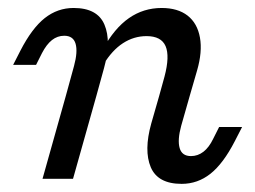

<svg xmlns="http://www.w3.org/2000/svg" viewBox="-20 -446 637 479"><path d="M140.2 -356.8Q123.3 -356.8 109.6 -346Q96 -335.2 84.8 -313.6L70 -284.2H12.8L30.9 -319.6Q59.7 -375.6 91.7 -400.9Q123.7 -426.1 163.6 -426.1Q223.1 -426.1 240.6 -384.5Q258.2 -342.9 239.4 -275.7L220.4 -206.7H144.2L164.7 -281.5Q174.3 -316.8 168.6 -336.8Q162.8 -356.8 140.2 -356.8ZM144.2 -206.7H220.4L162.2 0H86.1ZM345.6 -355.9Q314 -355.9 286.7 -338.2Q259.5 -320.5 238.2 -285.2L236.4 -322.7Q265.2 -375.4 301.7 -400.8Q338.1 -426.1 383.2 -426.1Q423.5 -426.1 448 -407.1Q472.4 -388 478.8 -352.4Q485.2 -316.8 471.6 -269.9L453.3 -206.7H377.1L390.4 -254.9Q403.9 -305.8 393.1 -330.9Q382.3 -355.9 345.6 -355.9ZM456.5 -56.6Q473.5 -56.6 487.5 -67.4Q501.5 -78.2 511.9 -99.8L526.7 -129.2H584L565.8 -93.8Q537 -37.8 505 -12.5Q473.1 12.7 433.2 12.7Q373.7 12.7 356.1 -28.9Q338.6 -70.5 357.3 -137.7L377.1 -206.7H453.3L432 -131.9Q422.4 -96.6 428.2 -76.6Q433.9 -56.6 456.5 -56.6Z"/></svg>

Font: Playfair Micro SmCond SmLight
Style: Italic
Weight: 360
Width: 4
Italic angle: -15.6°
Designer: Claus Eggers Sørensen
Foundry: Claus Eggers Sørensen
Version: Version 2.203;Glyphs 3.3 (3326)